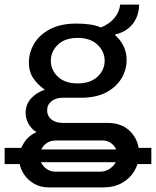

<svg xmlns="http://www.w3.org/2000/svg" viewBox="-44 -623 675 831"><path d="M165 188Q130 188 101.5 171Q73 154 56 125.5Q39 97 39 64Q39 28 59 -4Q79 -36 114 -51Q92 -65 79.5 -87Q67 -109 67 -134Q67 -171 90 -196.5Q113 -222 150 -235Q119 -256 100 -284.5Q81 -313 81 -352Q81 -395 103.5 -433.5Q126 -472 172 -496.5Q218 -521 287 -521Q319 -521 345.5 -517Q372 -513 393 -504Q431 -520 452 -546Q473 -572 476 -603H558Q558 -571 545.5 -544Q533 -517 510 -499Q487 -481 455 -474L454 -471Q477 -451 490.5 -424Q504 -397 504 -364Q504 -320 481 -282.5Q458 -245 414.5 -222.5Q371 -200 307 -200H229Q198 -200 179 -185Q160 -170 160 -145Q160 -121 178.5 -106Q197 -91 229 -91H422Q485 -91 521.5 -52.5Q558 -14 558 42Q558 82 538.5 115.5Q519 149 484.5 168.5Q450 188 404 188ZM197 120H389Q419 120 441.5 99Q464 78 464 48Q464 23 445.5 4Q427 -15 401 -15H197Q168 -15 148 5Q128 25 128 53Q128 80 148 100Q168 120 197 120ZM292 -262Q347 -262 378 -291Q409 -320 409 -360Q409 -400 378 -429.5Q347 -459 292 -459Q237 -459 206.5 -429.5Q176 -400 176 -360Q176 -320 206.5 -291Q237 -262 292 -262ZM-24 87V17H75L103 24H494L523 17H611V87H521L494 79H101L70 87Z"/></svg>

Font: Chivo Medium
Style: Regular
Weight: 400
Version: Version 2.002